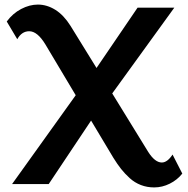

<svg xmlns="http://www.w3.org/2000/svg" viewBox="-20 -589 829 847"><path d="M480 106.9 381.8 -57.1 194.8 223.1H33.2L314 -168.9L180.2 -393.1Q145 -451.2 108.9 -451.2Q75.7 -451.2 56.2 -416L9.8 -494.1Q36.1 -529.8 73.2 -549.3Q110.4 -568.8 147 -568.8Q187 -568.8 224.1 -545.7Q261.2 -522.5 291 -475.1L405.8 -289.1L586.9 -555.2H749L475.1 -176.8L633.8 81.1Q663.6 127.9 693.8 127.9Q718.3 127.9 741.2 92.8L784.2 176.8Q762.2 204.6 729 221.2Q695.8 237.8 660.2 237.8Q628.9 237.8 601.6 227.3Q574.2 216.8 552.2 196.8Q530.3 176.8 513.9 156Q497.6 135.3 480 106.9Z"/></svg>

Font: Sporting Grotesque
Style: Bold
Weight: 700
Designer: Lucas LE BIHAN
Foundry: Lucas LE BIHAN
Version: Version 2.002;PS 2.2;hotconv 1.0.88;makeotf.lib2.5.647800